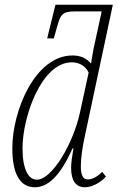

<svg xmlns="http://www.w3.org/2000/svg" viewBox="-20 -780 496 810"><path d="M127 10C181 10 233 -35 286 -154H290C285 -125 280 -96 280 -72C280 -19 299 10 338 10C367 10 402 -8 427 -35L411 -55C387 -31 367 -23 350 -23C329 -23 321 -43 321 -79C321 -114 328 -161 338 -206L456 -760H214L179 -618H207L218 -657C236 -724 243 -732 303 -732H409L374 -571C371 -552 367 -530 364 -512C345 -534 320 -546 286 -546C128 -546 32 -313 32 -155C32 -54 60 10 127 10ZM135 -22C100 -22 75 -66 75 -154C75 -286 154 -517 283 -517C313 -517 340 -503 354 -474L318 -308C290 -177 201 -22 135 -22Z"/></svg>

Font: Noto Serif Condensed ExtraLight
Style: Italic
Weight: 200
Width: 3
Italic angle: -12°
Designer: Monotype Design Team
Foundry: Monotype Imaging Inc.
Version: Version 2.013